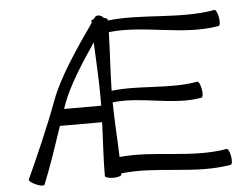

<svg xmlns="http://www.w3.org/2000/svg" viewBox="-56 -896 1267 988"><g transform="rotate(-5 577.0 -402.5)"><path d="M135 17C173 -75 209 -185 240 -277H458C455 -185 448 -92 448 0C448 7 468 13 491 13C514 13 533 7 533 0C533 -2 533 -4 533 -6C721 -28 912 32 1098 -1C1106 -2 1108 -22 1104 -45C1100 -68 1091 -86 1084 -84C901 -52 715 -109 532 -91C529 -185 522 -280 521 -374C673 -392 827 -331 978 -358C986 -359 988 -379 984 -402C980 -425 971 -443 964 -442C818 -416 668 -451 521 -434C523 -535 530 -635 533 -736C720 -756 911 -685 1098 -718C1106 -719 1108 -739 1104 -762C1100 -785 1091 -803 1084 -802C902 -770 716 -816 533 -796C533 -797 533 -798 533 -800C533 -805 525 -809 513 -811C511 -814 508 -817 505 -819C491 -829 474 -828 467 -817L461 -809C453 -807 448 -804 448 -800C448 -797 449 -794 449 -791C362 -667 265 -525 223 -410C174 -277 101 -113 57 -17C54 -10 69 3 91 12C112 22 133 24 135 17ZM279 -390C311 -478 381 -587 451 -690C455 -593 461 -497 461 -400C461 -387 461 -375 461 -362H269C273 -372 276 -381 279 -390Z"/></g></svg>

Font: Nupuram Expanded Light
Style: Regular
Weight: 300
Width: 7
Designer: Santhosh Thottingal (santhosh.thottingal@gmail.com)
Foundry: SMC
Version: Version 1.000